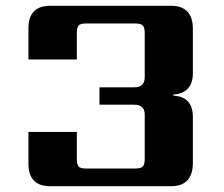

<svg xmlns="http://www.w3.org/2000/svg" viewBox="-20 -642 773 662"><path d="M447 -61Q466 -61 472.5 -68Q479 -75 479 -94V-247Q479 -281 443 -281H323V-341H444Q479 -341 479 -376V-528Q479 -547 472.5 -554Q466 -561 447 -561H276Q257 -561 251 -554Q245 -547 245 -528V-437H78V-544Q78 -622 153 -622H570Q645 -622 645 -542V-390Q645 -321 578 -316V-312Q645 -309 645 -238V-81Q645 0 570 0H153Q78 0 78 -78V-187H245V-94Q245 -75 251 -68Q257 -61 276 -61Z"/></svg>

Font: Sarpanch
Style: Bold
Weight: 700
Designer: Manushi Parikh (Devanagari and Latin), Jyotish Sonowal (Devanagari)
Foundry: Indian Type Foundry
Version: Version 2.004;PS 1.0;hotconv 1.0.78;makeotf.lib2.5.61930; tt